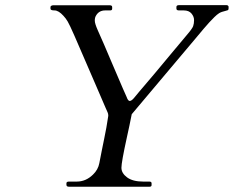

<svg xmlns="http://www.w3.org/2000/svg" viewBox="-20 -708 887 728"><path d="M241.7 0Q231.9 0 231.9 -7.3V-13.2Q231.9 -19.5 241.7 -19.5H271Q305.7 -19.5 332.5 -45.9Q352.1 -64.5 356.7 -89.8Q361.3 -115.2 366.2 -138.4Q371.1 -161.6 375 -181.6Q383.8 -222.7 390.6 -269Q390.6 -276.9 387.9 -282.2Q385.3 -287.6 379.2 -301.8Q373 -315.9 362.3 -341.1Q351.6 -366.2 336.4 -401.1Q321.3 -436 300.5 -484.1Q279.8 -532.2 262 -573Q244.1 -613.8 236.8 -626.2Q229.5 -638.7 220.7 -647.9Q202.1 -668.5 186.8 -668.5Q171.4 -668.5 171.4 -674.8V-681.2Q171.4 -686.5 180.7 -688H396Q405.3 -688 405.3 -681.2V-674.8Q405.3 -668.5 397.5 -668.5H378.9Q355 -668.5 343.8 -648.4Q339.4 -641.1 339.4 -629.9Q339.4 -618.7 350.6 -593.5Q361.8 -568.4 374.8 -538.6Q387.7 -508.8 400.4 -478.5Q433.1 -400.9 445.8 -372.6Q458.5 -344.2 460 -340.6Q461.4 -336.9 462.9 -333.5Q467.3 -325.2 471.7 -325.2Q479 -325.2 489.3 -337.9Q499.5 -350.6 508.5 -361.1Q517.6 -371.6 525.4 -380.9Q533.2 -390.1 538.6 -396.5Q543.9 -402.8 566.4 -429.2Q588.9 -455.6 627.2 -502.2Q665.5 -548.8 687.3 -574Q709 -599.1 712.4 -608.9Q715.8 -618.7 715.8 -631.8Q715.8 -645 706.1 -656.7Q696.3 -668.5 676.8 -668.5H658.7Q648.9 -668.5 648.9 -675.3V-681.6Q648.9 -688.5 658.7 -688.5H839.4Q842.8 -688.5 844.7 -686.3Q846.7 -684.1 846.7 -682.6V-676.3Q846.7 -670.9 843.8 -669.4Q840.8 -668 835.9 -667Q818.8 -663.1 810.8 -658Q802.7 -652.8 793 -643.3Q783.2 -633.8 773.4 -623Q759.3 -607.9 716.6 -556.4Q673.8 -504.9 607.4 -426.8Q541 -348.6 479.5 -274.9Q470.7 -230 460.9 -186.5Q440.4 -92.8 440.4 -72Q440.4 -51.3 461.9 -35.4Q483.4 -19.5 522.9 -19.5H545.9Q554.7 -19.5 554.7 -13.2V-6.3Q554.7 0 546.9 0Z"/></svg>

Font: Cardo-Italic
Style: Italic
Weight: 400
Italic angle: -12°
Designer: David J. Perry
Foundry: David J. Perry
Version: Version 0.991